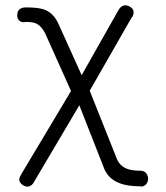

<svg xmlns="http://www.w3.org/2000/svg" viewBox="-20 -560 623 722"><path d="M475.6 -495.1 477.5 -496.1Q491.2 -522.5 467.8 -535.2Q443.4 -548.8 426.8 -524.4L287.1 -277.3L199.2 -471.7Q180.7 -511.7 145.5 -524.4Q123 -532.2 77.1 -532.2Q61.5 -532.2 52.7 -524.4Q44.9 -516.6 44.9 -504.9Q43.9 -494.1 49.8 -485.4Q56.6 -476.6 68.4 -476.6L76.2 -477.5Q101.6 -477.5 113.3 -472.7Q134.8 -463.9 149.4 -435.5L247.1 -217.8L59.6 95.7V96.7Q43 120.1 65.4 135.7Q87.9 150.4 104.5 129.9L278.3 -164.1L373 77.1Q389.6 113.3 427.7 127.9Q457 140.6 508.8 140.6L509.8 141.6Q522.5 141.6 530.3 131.8Q537.1 123 537.1 111.3Q536.1 99.6 529.3 90.8Q521.5 82 508.8 82Q477.5 82 459 75.2Q432.6 65.4 420.9 41L317.4 -218.8Z"/></svg>

Font: Gulim
Style: Regular
Weight: 400
Version: Version 2.21